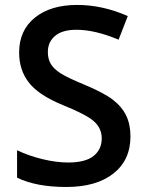

<svg xmlns="http://www.w3.org/2000/svg" viewBox="-20 -744 590 774"><path d="M505.9 -193.8Q505.9 -98.6 437 -44.4Q368.2 9.8 247.1 9.8Q126 9.8 48.8 -27.8V-138.2Q97.7 -115.2 152.6 -102.1Q207.5 -88.9 254.9 -88.9Q324.2 -88.9 357.2 -115.2Q390.1 -141.6 390.1 -186Q390.1 -226.1 359.9 -253.9Q329.6 -281.7 234.9 -319.8Q137.2 -359.4 97.2 -410.2Q57.1 -460.9 57.1 -532.2Q57.1 -621.6 120.6 -672.9Q184.1 -724.1 291 -724.1Q393.6 -724.1 495.1 -679.2L458 -584Q362.8 -624 288.1 -624Q231.4 -624 202.1 -599.4Q172.9 -574.7 172.9 -534.2Q172.9 -506.3 184.6 -486.6Q196.3 -466.8 223.1 -449.2Q250 -431.6 319.8 -402.8Q398.4 -370.1 435.1 -341.8Q471.7 -313.5 488.8 -277.8Q505.9 -242.2 505.9 -193.8Z"/></svg>

Font: f2_46825          
Style: Regular
Weight: 600
Foundry: Ascender Corporation
Version: Version 1.10